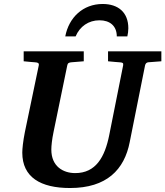

<svg xmlns="http://www.w3.org/2000/svg" viewBox="-20 -929 831 965"><path d="M791 -621V-671H523V-621C550 -618 580 -616 580 -616C596 -615 601 -613 599 -601L529 -250C507 -140 462 -59 358 -59C298 -59 238 -92 238 -177C238 -195 241 -227 249 -265L318 -600C320 -612 327 -615 339 -616C339 -616 370 -618 401 -621V-671H99V-621C126 -618 155 -616 155 -616C169 -615 177 -613 175 -601L105 -265C96 -220 92 -181 92 -162C92 -38 184 16 332 16C516 16 605 -76 632 -215L709 -600C711 -609 716 -615 725 -616ZM625 -787C625 -867 574 -909 496 -909C397 -909 326 -841 308 -746H360C381 -796 425 -827 480 -827C532 -827 567 -799 567 -746H620C623 -759 625 -773 625 -787Z"/></svg>

Font: Veleka
Style: Bold Italic
Weight: 700
Italic angle: -12°
Designer: Stefan Peev, Context Ltd, 2016; SIL International, 1997-2014.
Foundry: Stefan Peev, Context Ltd, 2016
Version: Version 5.000